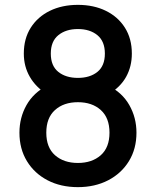

<svg xmlns="http://www.w3.org/2000/svg" viewBox="-20 -755 642 790"><path d="M300.5 15Q230 15 175.8 -13.2Q121.5 -41.5 90.8 -92Q60 -142.5 60 -209Q60 -271 89 -322.5Q118 -374 175.5 -403.5L173.5 -367.5Q127.5 -396 102.8 -438.8Q78 -481.5 78 -534.5Q78 -596 106.5 -641Q135 -686 185.2 -710.5Q235.5 -735 300.5 -735Q365.5 -735 415.5 -710.5Q465.5 -686 494 -641Q522.5 -596 522.5 -534.5Q522.5 -481.5 499 -439Q475.5 -396.5 427 -367.5L425.5 -402.5Q482.5 -374.5 512 -322.8Q541.5 -271 541.5 -209Q541.5 -142.5 510.5 -92Q479.5 -41.5 425 -13.2Q370.5 15 300.5 15ZM300.5 -84.5Q358.5 -84.5 394.5 -116.2Q430.5 -148 430.5 -209Q430.5 -270 394.8 -302.2Q359 -334.5 300.5 -334.5Q242 -334.5 206.2 -302.2Q170.5 -270 170.5 -209Q170.5 -148 206.5 -116.2Q242.5 -84.5 300.5 -84.5ZM300.5 -434.5Q350 -434.5 380.8 -459.2Q411.5 -484 411.5 -534.5Q411.5 -585 380.8 -610.2Q350 -635.5 300.5 -635.5Q251 -635.5 220 -610.2Q189 -585 189 -534.5Q189 -484 220 -459.2Q251 -434.5 300.5 -434.5Z"/></svg>

Font: Manrope ExtraLight SemiBold
Style: Regular
Weight: 600
Version: Version 4.504